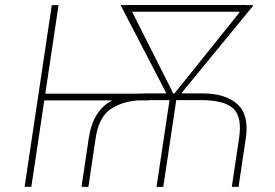

<svg xmlns="http://www.w3.org/2000/svg" viewBox="-20 -731 1075 751"><path d="M917 -682.6 915.5 -685.1H496.6L649.4 -382.3L657.2 -365.7H662.6ZM944.8 -710.9H968.8L970.2 -708.5L690.9 -368.2L692.4 -365.7H769.5Q862.8 -365.7 908.9 -323.2Q955.1 -280.8 941.4 -189.9L913.1 0H886.7L915 -189.9Q927.7 -273.9 892.3 -306.6Q856.9 -339.4 765.6 -339.4H669.4L618.7 0H592.3L643.1 -339.4H563.5V-338.4H520.5Q453.6 -333.5 409.7 -301.8Q365.7 -270 354 -189.9L325.7 0H298.8L327.1 -189.9Q343.3 -299.3 418.9 -338.4H153.3L102.5 0H76.2L182.6 -710.9H209L157.2 -364.7H522.5Q536.6 -365.7 552.2 -365.7H630.9L451.7 -710.9H477.5V-711.4H944.8Z"/></svg>

Font: Roboto-ThinItalic
Style: Italic
Weight: 250
Italic angle: -12°
Designer: Google
Version: Version 1.100141; 2013; ttfautohint (v0.94.14-c901) -l 8 -r 